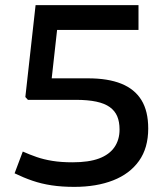

<svg xmlns="http://www.w3.org/2000/svg" viewBox="-20 -720 651 750"><path d="M37 -43 69 -128Q96 -116 123.5 -106.5Q151 -97 185 -91.5Q219 -86 263 -86Q327 -86 367 -101Q407 -116 427 -145Q447 -174 447 -214Q447 -244 438 -265.5Q429 -287 409 -301.5Q389 -316 356 -323Q323 -330 276 -330H89L79 -341L119 -700H521V-603H203L182 -414H324Q402 -414 454 -393Q506 -372 532.5 -329Q559 -286 559 -218Q559 -142 523 -91.5Q487 -41 422 -15.5Q357 10 270 10Q222 10 182 4Q142 -2 107 -14Q72 -26 37 -43Z"/></svg>

Font: Georama ExtraCondensed Thin Medium
Style: Regular
Weight: 500
Version: Version 1.001